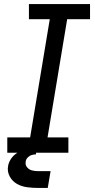

<svg xmlns="http://www.w3.org/2000/svg" viewBox="-20 -755 472 949"><path d="M16 0H318V-76H215L312 -660H425V-735H123V-660H226L129 -76H16ZM170 174H216L230 91H170Q154 91 139 87.5Q124 84 114 72Q104 60 107 44Q108 33 116.5 24Q125 15 136 11.5Q147 8 158 8V-22Q137 -22 115.5 -18Q94 -14 73.5 -4Q53 6 38.5 24.5Q24 43 20 65Q15 93 28 117Q41 141 64 154Q87 167 114.5 170.5Q142 174 170 174Z"/></svg>

Font: Iosevka Sparkle Oblique
Style: Regular
Weight: 400
Italic angle: -9°
Designer: Belleve Invis
Foundry: Belleve Invis
Version: Version 4.5.0; ttfautohint (v1.8.3)